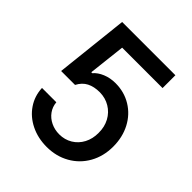

<svg xmlns="http://www.w3.org/2000/svg" viewBox="-197 -834 971 971"><g transform="rotate(45 288.0 -348.5)"><path d="M66.4 -184.6H168.9Q171.4 -154.3 188.5 -130.6Q205.6 -106.9 233.4 -93.5Q261.2 -80.1 293.9 -80.1Q332.5 -80.1 363.8 -98.9Q395 -117.7 412.6 -151.1Q430.2 -184.6 429.7 -226.6Q430.2 -269 411.9 -303Q393.6 -336.9 361.3 -356.2Q329.1 -375.5 289.1 -376Q248 -376 219.5 -361.3Q190.9 -346.7 173.8 -313.5H74.2L117.2 -707H498V-615.2H209L186.5 -417H193.4Q211.4 -438.5 243.2 -451.7Q274.9 -464.8 312.5 -464.8Q375 -464.8 425 -434.3Q475.1 -403.8 503.2 -350.1Q531.2 -296.4 531.2 -229.5Q531.2 -160.6 500.7 -106.2Q470.2 -51.8 416 -21Q361.8 9.8 293.9 9.8Q231 9.8 179.9 -15.4Q128.9 -40.5 98.9 -84.7Q68.8 -128.9 66.4 -184.6Z"/></g></svg>

Font: Pretendard GOV Medium
Style: Regular
Weight: 500
Designer: Base glyphs from Inter by Rasmus Andersson; Hangeul glyphs from Noto Sans CJK(Source Han Sans) by Jang Soo-young and Kan
Foundry: Kil Hyung-jin
Version: Version 1.309